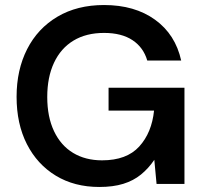

<svg xmlns="http://www.w3.org/2000/svg" viewBox="-20 -732 811 764"><path d="M375 12Q276 12 202 -33Q128 -78 87 -158.5Q46 -239 46 -347Q46 -454 88 -536.5Q130 -619 208.5 -665.5Q287 -712 394 -712Q516 -712 597 -653.5Q678 -595 701 -491H566Q551 -543 507.5 -572Q464 -601 394 -601Q323 -601 272.5 -570.5Q222 -540 195 -482.5Q168 -425 168 -346Q168 -267 195 -210Q222 -153 271 -123.5Q320 -94 386 -94Q484 -94 534 -149Q584 -204 593 -292H412V-383H714V0H603L594 -96Q571 -62 541 -37.5Q511 -13 470.5 -0.5Q430 12 375 12Z"/></svg>

Font: DM Sans 17pt SemiBold
Style: Regular
Weight: 600
Version: Version 4.004;gftools[0.9.30]